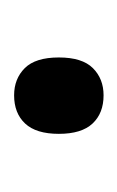

<svg xmlns="http://www.w3.org/2000/svg" viewBox="34 -618 170 279"><g transform="rotate(-90 119.5 -479.0)"><path d="M64 -479Q64 -512 79 -528Q94 -544 120 -544Q144 -544 159.5 -528.5Q175 -513 175 -479Q175 -445 159.5 -429.5Q144 -414 120 -414Q94 -414 79 -430Q64 -446 64 -479Z"/></g></svg>

Font: Avrile Sans Condensed
Style: Regular
Weight: 400
Width: 3
Designer: Monotype Design Team
Foundry: Monotype Imaging Inc.
Version: Version 2.001;September 10, 2019;FontCreator 11.5.0.2425 64-